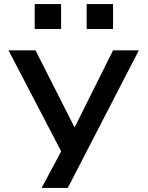

<svg xmlns="http://www.w3.org/2000/svg" viewBox="-20 -746 727 946"><path d="M185 180 307 -48V49L22 -498H155L348 -117H347L537 -498H664L314 180ZM407 -603V-726H537V-603ZM151 -603V-726H281V-603Z"/></svg>

Font: Nunito Sans 7pt Expanded SemiBold
Style: Regular
Weight: 600
Width: 7
Designer: Vernon Adams
Foundry: Vernon Adams
Version: Version 3.101;gftools[0.9.27]